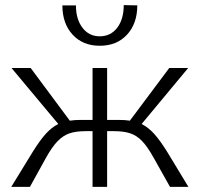

<svg xmlns="http://www.w3.org/2000/svg" viewBox="-20 -731 781 751"><path d="M224 -710H277Q277 -656 302.5 -622.5Q328 -589 370 -589Q413 -589 438.5 -622.5Q464 -656 464 -711L517 -710Q517 -639 477 -595.5Q437 -552 370 -552Q304 -552 264 -595.5Q224 -639 224 -710ZM717 0H645L581 -114Q557 -157 536 -179Q515 -201 489.5 -209.5Q464 -218 426 -218H399V0H342V-218H316Q277 -218 252 -209.5Q227 -201 205.5 -179Q184 -157 160 -114L97 0H24L108 -137Q136 -182 159 -207.5Q182 -233 208 -246L25 -465H100L253 -259Q273 -262 297 -262H342V-465H399V-262H444Q469 -262 488 -259L642 -465H716L534 -246Q560 -233 583 -207.5Q606 -182 634 -137Z"/></svg>

Font: Ysabeau SC Semilight
Style: Regular
Weight: 300
Designer: Christian Thalmann (Catharsis Fonts)
Version: Version 0.003